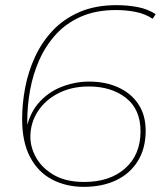

<svg xmlns="http://www.w3.org/2000/svg" viewBox="-20 -723 632 746"><path d="M306 3Q236 3 181.5 -26Q127 -55 96.5 -113.5Q66 -172 66 -260Q66 -321 78 -383.5Q90 -446 116.5 -503Q143 -560 185.5 -605Q228 -650 289.5 -676.5Q351 -703 433 -703Q476 -703 515 -695.5Q554 -688 585 -668L573 -650Q545 -669 508 -676.5Q471 -684 431 -684Q353 -684 295 -658.5Q237 -633 197 -589Q157 -545 132.5 -489.5Q108 -434 97 -373.5Q86 -313 86 -254Q86 -238 86.5 -228Q87 -218 88 -210L79 -203Q90 -276 128 -320.5Q166 -365 219 -385.5Q272 -406 326 -406Q390 -406 439.5 -383.5Q489 -361 517.5 -318.5Q546 -276 546 -215Q546 -147 516 -98Q486 -49 432 -23Q378 3 306 3ZM307 -16Q407 -16 466.5 -69Q526 -122 526 -213Q526 -298 469.5 -342.5Q413 -387 325 -387Q258 -387 206.5 -360.5Q155 -334 126.5 -289.5Q98 -245 98 -191Q98 -150 121 -109.5Q144 -69 190.5 -42.5Q237 -16 307 -16Z"/></svg>

Font: Montserrat Thin Thin
Style: Italic
Weight: 250
Italic angle: -11.3°
Version: Version 9.000